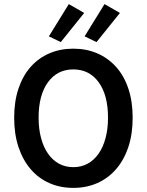

<svg xmlns="http://www.w3.org/2000/svg" viewBox="-20 -903 714 935"><path d="M337 12Q273 12 220 -11.5Q167 -35 129 -79.5Q91 -124 70 -187Q49 -250 49 -330Q49 -409 70 -471.5Q91 -534 129 -577Q167 -620 220 -643Q273 -666 337 -666Q401 -666 454 -643Q507 -620 545.5 -577Q584 -534 605 -471.5Q626 -409 626 -330Q626 -250 605 -187Q584 -124 545.5 -79.5Q507 -35 454 -11.5Q401 12 337 12ZM337 -89Q376 -89 407 -106Q438 -123 460 -154.5Q482 -186 494 -230.5Q506 -275 506 -330Q506 -440 460.5 -502.5Q415 -565 337 -565Q259 -565 213.5 -502.5Q168 -440 168 -330Q168 -275 180 -230.5Q192 -186 214 -154.5Q236 -123 267 -106Q298 -89 337 -89ZM218 -726 315 -883 390 -840 276 -698ZM392 -726 489 -883 564 -840 450 -698Z"/></svg>

Font: Giro Sans Semibold
Style: Regular
Weight: 600
Designer: Paul D. Hunt
Foundry: Adobe Systems Incorporated
Version: Version 1.000;PS 1.0;hotconv 1.0.88;makeotf.lib2.5.647800